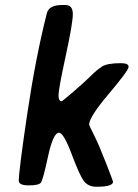

<svg xmlns="http://www.w3.org/2000/svg" viewBox="-20 -730 539 748"><path d="M210 -212.9Q187 -212.9 167.2 -120.8Q147.5 -28.8 139.2 -18.3Q130.9 -7.8 92 -7.8Q53.2 -7.8 53.2 -25.9Q53.2 -63.5 85.9 -284.7Q118.7 -505.9 162.6 -678.7Q170.9 -710.4 221.2 -710.4H234.9Q263.7 -710.4 263.7 -675Q263.7 -639.6 235.8 -511.2Q208 -382.8 208 -359.1Q208 -335.4 220.7 -335.4Q222.2 -335.4 265.4 -372.3Q308.6 -409.2 332.5 -433.1Q356.4 -457 377 -470.5Q397.5 -483.9 450.7 -483.9Q481 -483.9 481 -469.7Q481 -455.6 404.1 -364.7Q327.1 -273.9 327.1 -244.1Q327.1 -242.2 346.4 -203.6Q365.7 -165 393.1 -94.7Q420.4 -24.4 420.4 -22Q420.4 -2.4 355.5 -2.4Q325.2 -2.4 308.3 -22.7Q291.5 -43 259.8 -127.9Q228 -212.9 210 -212.9Z"/></svg>

Font: Averia Sans Libre
Style: Bold Italic
Weight: 700
Italic angle: -6.90001°
Version: Version 1.002